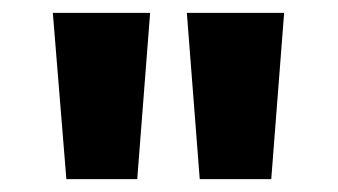

<svg xmlns="http://www.w3.org/2000/svg" viewBox="-20 -817 524 298"><path d="M83 -539 62 -797H213L193 -539ZM290 -539 270 -797H421L401 -539Z"/></svg>

Font: Noto Sans Kannada Condensed ExtraBold
Style: Regular
Weight: 800
Width: 3
Designer: Jelle Bosma - Monotype Design Team
Foundry: Monotype Imaging Inc.
Version: Version 2.005; ttfautohint (v1.8.4.7-5d5b)